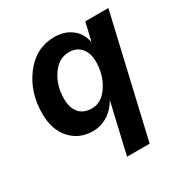

<svg xmlns="http://www.w3.org/2000/svg" viewBox="-166 -643 949 987"><g transform="rotate(-30 308.5 -150.0)"><path d="M469 -500H606L441 210H307L376 -87Q351 -42 310.5 -16.5Q270 9 222 9Q142 9 91 -47Q40 -103 40 -199Q40 -326 110.5 -418Q181 -510 290 -510Q349 -510 390.5 -479Q432 -448 443 -391ZM276 -95Q334 -95 373.5 -155.5Q413 -216 413 -294Q413 -345 387 -375Q361 -405 317 -405Q255 -405 215 -346Q175 -287 175 -211Q175 -155 201 -125Q227 -95 276 -95Z"/></g></svg>

Font: Elaine Sans SemiBold
Style: Italic
Weight: 600
Italic angle: -13°
Designer: Wei Huang
Foundry: Wei Huang
Version: Version 2.001;December 24, 2019;FontCreator 12.0.0.2547 64-b